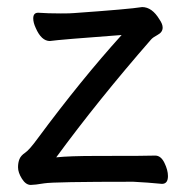

<svg xmlns="http://www.w3.org/2000/svg" viewBox="-20 -507 530 543"><path d="M67 16Q53 16 42 -1.5Q31 -19 31 -34Q31 -47 35 -57Q39 -67 51 -75Q63 -83 87 -116Q210 -282 324 -408Q149 -395 121 -391Q97 -391 81 -428Q74 -443 74 -455Q74 -471 88 -471Q115 -469 152 -469Q180 -469 189 -470Q345 -481 382 -487Q410 -487 431 -452Q440 -439 440 -429Q440 -416 426 -408.5Q412 -401 407 -395Q257 -223 139 -62Q176 -66 253 -66Q403 -66 419 -67Q435 -67 445 -46.5Q455 -26 455 -9Q455 13 438 13Q397 9 357 7Q132 7 105 11.5Q78 16 67 16Z"/></svg>

Font: LXGW WenKai Lite Medium
Style: Regular
Weight: 500
Designer: LXGW / Fontworks Inc.
Foundry: LXGW / Fontworks Inc.
Version: Version 1.511; March 25, 2025